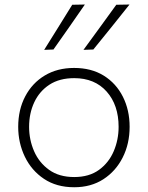

<svg xmlns="http://www.w3.org/2000/svg" viewBox="-20 -798 637 828"><path d="M300 9.5Q223.5 9.5 169.5 -26.8Q115.5 -63 87 -122.5Q58.5 -182 58.5 -251Q58.5 -325 88.8 -382.5Q119 -440 173.2 -472.5Q227.5 -505 299.5 -505Q374 -505 427.5 -471.8Q481 -438.5 510 -380.8Q539 -323 539 -251Q539 -178 509.2 -119Q479.5 -60 426 -25.2Q372.5 9.5 300 9.5ZM300 -34.5Q364.5 -34.5 407 -65.5Q449.5 -96.5 470.5 -146Q491.5 -195.5 491.5 -251Q491.5 -345 440 -403Q388.5 -461 300 -461Q236.5 -461 193.2 -432.8Q150 -404.5 127.8 -357Q105.5 -309.5 105.5 -251Q105.5 -195.5 127 -146Q148.5 -96.5 191.8 -65.5Q235 -34.5 300 -34.5ZM340 -583Q375.5 -632 411.5 -681Q447 -729.5 481.5 -777.5L538.5 -778.5Q499.5 -729 460.5 -680.8Q421.5 -632.5 382.5 -584.5ZM170.5 -583Q201.5 -632.5 231.5 -680.8Q261.5 -729 291.5 -777.5L346 -778.5Q312 -729 278.2 -680.8Q244.5 -632.5 210.5 -584.5Z"/></svg>

Font: Heraclito ExtraLight
Style: Regular
Weight: 200
Designer: Kostas Bartsokas (font) & Cristiano Sobral (main changes)
Foundry: Kostas Bartsokas (font) & Cristiano Sobral (main changes)
Version: Version 1.00;July 8, 2020;FontCreator 13.0.0.2655 64-bit